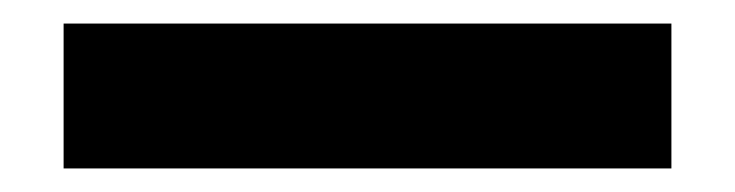

<svg xmlns="http://www.w3.org/2000/svg" viewBox="-20 53 624 163"><path d="M550 196H34V73H550Z"/></svg>

Font: IBM Plex Sans JP
Style: Bold
Weight: 700
Designer: Mike Abbink; Paul van der Laan; Pieter van Rosmalen; Wujin Sim; Yejin Wi; Jinhee Kim; Boomi Park; Yona Kim; Kichan Ma
Foundry: Sandoll Inc.
Version: Version 1.001